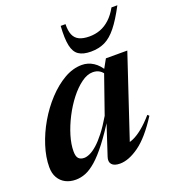

<svg xmlns="http://www.w3.org/2000/svg" viewBox="-133 -821 848 936"><g transform="rotate(-20 291.0 -353.0)"><path d="M284.5 -41 345 -225 353 -223.5Q308.5 -152 273 -106Q237.5 -60 208 -34.2Q178.5 -8.5 152.8 1.8Q127 12 101.5 12Q71.5 12 48.5 0Q25.5 -12 12.5 -34.8Q-0.5 -57.5 -0.5 -89.5Q-0.5 -141 17.8 -198.2Q36 -255.5 67.5 -309.5Q99 -363.5 140 -407.5Q181 -451.5 226.5 -477.8Q272 -504 318.5 -504Q350 -504 377.5 -486.5Q405 -469 426.5 -431L417.5 -412.5Q407 -433.5 391.8 -443Q376.5 -452.5 356.5 -452.5Q327.5 -452.5 296.8 -430Q266 -407.5 237.5 -371Q209 -334.5 186.2 -290.2Q163.5 -246 150.2 -202Q137 -158 137 -121.5Q137 -95 147 -84.5Q157 -74 176 -74Q189 -74 206 -81.8Q223 -89.5 243.8 -107.8Q264.5 -126 288.5 -156.8Q312.5 -187.5 339 -232.5L413 -444.5L440.5 -494H551.5L402.5 -47L389 -67.5Q407 -68 429.2 -77.8Q451.5 -87.5 478.2 -109Q505 -130.5 536 -166L544 -158.5Q484.5 -65.5 430.2 -26.8Q376 12 330.5 12Q300.5 12 288.2 -2.2Q276 -16.5 284.5 -41ZM402.5 -621.5Q433 -621.5 459.5 -631.5Q486 -641.5 509 -662.8Q532 -684 551 -718H581.5Q547.5 -653.5 518 -616.8Q488.5 -580 457 -564.8Q425.5 -549.5 384 -549.5Q344 -549.5 321.2 -564.8Q298.5 -580 290.8 -616.8Q283 -653.5 287.5 -718H312.5Q311.5 -684 320.5 -662.5Q329.5 -641 350 -631.2Q370.5 -621.5 402.5 -621.5Z"/></g></svg>

Font: Newsreader 60pt SemiBold
Style: Italic
Weight: 600
Italic angle: -17°
Designer: Hugues Gentile
Foundry: Production Type
Version: Version 1.003